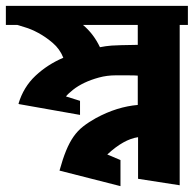

<svg xmlns="http://www.w3.org/2000/svg" viewBox="-24 -577 661 655"><path d="M446 -492H259Q295 -462 317 -416Q337 -420 356.5 -421.5Q376 -423 446 -424ZM446 -218V-319Q439 -320 408 -320Q377 -320 371 -320Q341 -320 313.5 -312.5Q286 -305 264 -294.5Q242 -284 225.5 -271Q209 -258 201 -248L249 -233V-185L40 -222H41L39 -223Q56 -280 97 -318.5Q138 -357 192 -380Q180 -410 156 -430.5Q132 -451 107 -464.5Q82 -478 61 -484Q40 -490 35 -492H-4V-557H617V-492H589V-218ZM589 -285V55L447 33V-109Q398 -102 342 -50L387 -31V58L179 5Q190 -35 201.5 -63Q213 -91 227 -111Q241 -131 259.5 -145.5Q278 -160 303 -174Q340 -194 375.5 -205Q411 -216 446 -219V-285Z"/></svg>

Font: Shorif Bongobondhu ANSI V1
Style: Regular
Weight: 400
Designer: Shorif Uddin Shishir, Shorif art & Design, e-mail : shorifart@gmail.com, facebook : Shorif2001
Foundry: Lipighor Font Foundry
Version: Designed by Shorif Uddin Shishir | Developed by Niladri Shek